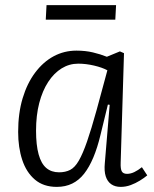

<svg xmlns="http://www.w3.org/2000/svg" viewBox="-20 -717 603 751"><path d="M452 -81Q451 -56 456.5 -46.5Q462 -37 477 -37Q491 -37 505.5 -44Q520 -51 535 -63L556 -31Q544 -21 527 -10.5Q510 0 491 7Q472 14 452 14Q430 14 415 3.5Q400 -7 393.5 -27.5Q387 -48 390 -79L409 -307L402 -308L373 -189Q361 -139 345 -101Q329 -63 309 -37.5Q289 -12 262.5 1Q236 14 202 14Q150 14 116.5 -14.5Q83 -43 67 -91.5Q51 -140 51 -201Q51 -274 68.5 -332.5Q86 -391 117.5 -433Q149 -475 190 -497Q231 -519 279 -519Q314 -519 343.5 -512Q373 -505 398 -495L449 -516L465 -509ZM211 -43Q236 -43 254.5 -52.5Q273 -62 288.5 -89Q304 -116 320.5 -163.5Q337 -211 358 -287L400 -442Q380 -453 348 -460.5Q316 -468 286 -468Q251 -468 221 -449.5Q191 -431 168.5 -396.5Q146 -362 133.5 -314Q121 -266 121 -206Q121 -150 131 -113.5Q141 -77 161 -60Q181 -43 211 -43ZM162 -697H434L431 -640H159Z"/></svg>

Font: Literata Light
Style: Italic
Weight: 300
Italic angle: -2°
Designer: Latin by Veronika Burian and Jose Scaglione. Greek by Irene Vlachou. Cyrillic by Vera Evstafieva
Foundry: TypeTogether
Version: Version 3.103;gftools[0.9.29]